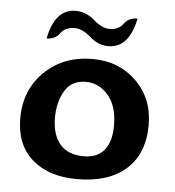

<svg xmlns="http://www.w3.org/2000/svg" viewBox="-47 -639 628 690"><g transform="rotate(5 267.0 -294.0)"><path d="M255.4 6.8Q153.8 6.8 93.8 -45.4Q33.7 -97.7 33.7 -193.4Q33.7 -296.4 102.1 -362.3Q170.4 -428.2 274.4 -428.2Q369.6 -428.2 432.6 -366.5Q495.6 -304.7 495.6 -209.5Q495.6 -106 432.6 -49.6Q369.6 6.8 255.4 6.8ZM272.5 -77.1Q322.3 -77.1 346.9 -108.2Q371.6 -139.2 371.6 -196.3Q371.6 -267.1 338.1 -305.7Q304.7 -344.2 257.3 -344.2Q205.6 -344.2 181.6 -303.2Q157.7 -262.2 157.7 -207Q157.7 -145.5 186.5 -111.3Q215.3 -77.1 272.5 -77.1ZM325.7 -479Q290 -479 259.3 -506.1Q228.5 -533.2 201.2 -533.2Q166.5 -533.2 150.1 -510.3Q133.8 -487.3 103 -487.3Q124.5 -595.2 198.7 -595.2Q236.3 -595.2 267.3 -568.1Q298.3 -541 324.7 -541Q357.9 -541 374.3 -564Q390.6 -586.9 422.4 -586.9Q400.9 -479 325.7 -479Z"/></g></svg>

Font: Bainsley
Style: Bold
Weight: 700
Designer: Paul James MIller
Foundry: High-Logic / Made with FontCreator
Version: Version 1.411;March 28, 2021;FontCreator 13.0.0.2683 64-bit